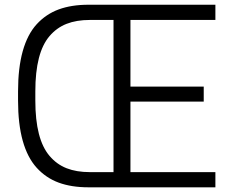

<svg xmlns="http://www.w3.org/2000/svg" viewBox="-20 -800 980 820"><path d="M57.1 -410.2Q57.1 -509.8 77.1 -581.5Q97.2 -653.3 136.7 -696.5Q176.3 -739.7 230.7 -759.8Q285.2 -779.8 357.9 -779.8H899.9V-714.8H537.1V-430.2H850.1V-366.2H537.1V-64.9H899.9V0H357.9Q285.2 0 230.7 -20Q176.3 -40 136.7 -83.5Q97.2 -127 77.1 -198.7Q57.1 -270.5 57.1 -370.1ZM464.8 -714.8H363.8Q306.6 -714.8 264.4 -698.2Q222.2 -681.6 191.7 -646Q161.1 -610.4 146 -551.5Q130.9 -492.7 130.9 -410.2V-370.1Q130.9 -287.6 146 -228.8Q161.1 -169.9 191.7 -134Q222.2 -98.1 264.4 -81.5Q306.6 -64.9 363.8 -64.9H464.8Z"/></svg>

Font: Cooper Hewitt
Style: Book
Weight: 705
Designer: Village Type and Design LLC
Foundry: Cooper Hewitt Smithsonian Design Museum
Version: 1.000